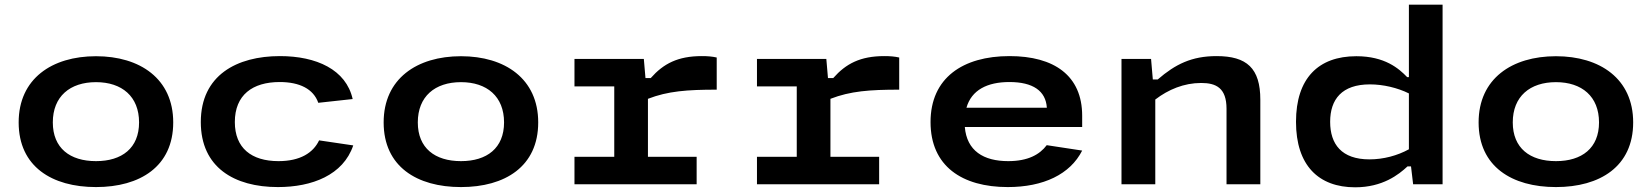

<svg xmlns="http://www.w3.org/2000/svg" viewBox="-20 -785 7038 818"><path d="M718 -263.5C718 -449.5 576.5 -545.5 389 -545.5C201 -545.5 59.5 -449.5 59.5 -263.5C59.5 -75.5 201 12 389 12C576.5 12 718 -75.5 718 -263.5ZM205 -263.5C205 -374 278 -435 389 -435C499.5 -435 572.5 -374 572.5 -263.5C572.5 -154 499.5 -98.5 389 -98.5C278 -98.5 205 -154 205 -263.5Z M1485 -165.5 1339.5 -187C1314.5 -134 1259 -98.5 1166.5 -98.5C1051 -98.5 980.5 -154.5 980.5 -265C980.5 -380.5 1056 -435.5 1171.5 -435.5C1256.5 -435.5 1315.5 -406 1336 -347L1482.5 -363C1454.5 -488.5 1328 -546 1172.5 -546C989 -546 835.5 -464.5 835.5 -265C835.5 -72 978 12 1164 12C1309.5 12 1442 -39 1485 -165.5Z M2273 -263.5C2273 -449.5 2131.5 -545.5 1944 -545.5C1756 -545.5 1614.5 -449.5 1614.5 -263.5C1614.5 -75.5 1756 12 1944 12C2131.5 12 2273 -75.5 2273 -263.5ZM1760 -263.5C1760 -374 1833 -435 1944 -435C2054.5 -435 2127.5 -374 2127.5 -263.5C2127.5 -154 2054.5 -98.5 1944 -98.5C1833 -98.5 1760 -154 1760 -263.5Z M2723 -534H2427.5V-417H2597V-117H2427.5V0H2948V-117H2740.5V-364C2825.5 -397 2908 -403 3033.5 -403V-540C3013.5 -544.5 2994 -546 2970 -546C2867.5 -546 2806.5 -513.5 2752.5 -452.5H2730Z M3500.5 -534H3205V-417H3374.5V-117H3205V0H3725.5V-117H3518V-364C3603 -397 3685.5 -403 3811 -403V-540C3791 -544.5 3771.5 -546 3747.5 -546C3645 -546 3584 -513.5 3530 -452.5H3507.5Z M3944.5 -265C3944.5 -77 4079 12 4273.5 12C4425.5 12 4539.5 -42.5 4590.5 -143.5L4439.5 -166.5C4409.5 -126.5 4359.5 -98.5 4275.5 -98.5C4170 -98.5 4099 -142.5 4090.5 -244H4590.5V-292C4590.5 -463 4471 -546 4281 -546C4082 -546 3944.5 -453 3944.5 -265ZM4097.5 -326C4119 -401.5 4186 -435.5 4280.5 -435.5C4380.5 -435.5 4435.5 -398 4440 -326Z M5349.5 0V-360C5349.5 -494.5 5292 -546 5163 -546C5057.5 -546 4987.5 -511.5 4912.5 -446.5H4891.5L4884 -534H4758V0H4902V-361C4957.5 -403.5 5024 -431.5 5097.5 -431.5C5161 -431.5 5205.5 -410.5 5205.5 -321.5V0Z M5501.5 -266C5501.5 -80.5 5597.5 13 5753.5 13C5870.5 13 5939 -41 5976.5 -76H5991.5L6000.5 0H6126V-765H5982.5V-456.5H5975C5940 -493 5880 -545.5 5758.5 -545.5C5597 -545.5 5501.5 -451.5 5501.5 -266ZM5647 -266C5647 -362 5697 -425.5 5816.5 -425.5C5873 -425.5 5934 -411 5982.5 -387V-149C5933.5 -122 5874 -106 5814.5 -106C5695.5 -106 5647 -171 5647 -266Z M6938 -263.5C6938 -449.5 6796.5 -545.5 6609 -545.5C6421 -545.5 6279.5 -449.5 6279.5 -263.5C6279.5 -75.5 6421 12 6609 12C6796.5 12 6938 -75.5 6938 -263.5ZM6425 -263.5C6425 -374 6498 -435 6609 -435C6719.5 -435 6792.5 -374 6792.5 -263.5C6792.5 -154 6719.5 -98.5 6609 -98.5C6498 -98.5 6425 -154 6425 -263.5Z"/></svg>

Font: Monaspace Neon Wide
Style: Bold
Weight: 700
Width: 7
Designer: Riley Cran & the Lettermatic Team
Foundry: Lettermatic
Version: Version 1.000 (Monaspace Neon)